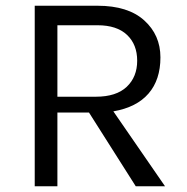

<svg xmlns="http://www.w3.org/2000/svg" viewBox="-20 -649 653 669"><path d="M375 -261 555 0H453L290 -257H180V0H101V-629H320Q426 -629 482.5 -578Q539 -527 539 -449Q539 -371 497.5 -323Q456 -275 375 -261ZM314 -312Q385 -312 421.5 -346.5Q458 -381 458 -437.5Q458 -494 422.5 -527.5Q387 -561 320 -561H180V-312Z"/></svg>

Font: Karla
Style: Regular
Weight: 400
Designer: Jonathan Pinhorn
Version: Version 1.000